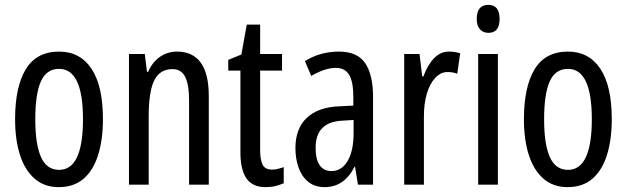

<svg xmlns="http://www.w3.org/2000/svg" viewBox="-20 -759 2576 789"><path d="M403 -269Q403 -186 383.5 -123Q364 -60 324 -25Q284 10 221 10Q162 10 122 -25Q82 -60 62 -122.5Q42 -185 42 -269Q42 -402 86 -474.5Q130 -547 223 -547Q309 -547 356 -476.5Q403 -406 403 -269ZM125 -269Q125 -166 148.5 -113.5Q172 -61 223 -61Q321 -61 321 -269Q321 -476 223 -476Q171 -476 148 -424.5Q125 -373 125 -269Z M707 -547Q838 -547 838 -364V0H757V-348Q757 -411 741 -443Q725 -475 689 -475Q637 -475 614 -429Q591 -383 591 -279V0H510V-537H575L584 -464H589Q606 -504 637.5 -525.5Q669 -547 707 -547Z M1098 -62Q1110 -62 1122 -65Q1134 -68 1146 -72V-6Q1130 1 1112 5.5Q1094 10 1071 10Q1018 10 993 -25.5Q968 -61 968 -133V-469H918V-513L972 -535L994 -658H1049V-537H1139V-469H1049V-143Q1049 -103 1059 -82.5Q1069 -62 1098 -62Z M1373 -547Q1449 -547 1481 -499Q1513 -451 1513 -362V0H1451L1439 -74H1437Q1395 10 1314 10Q1273 10 1246 -12.5Q1219 -35 1206.5 -71.5Q1194 -108 1194 -150Q1194 -230 1240 -274Q1286 -318 1371 -322L1432 -325V-360Q1432 -422 1415 -451Q1398 -480 1360 -480Q1316 -480 1259 -447L1233 -508Q1296 -547 1373 -547ZM1385 -263Q1277 -257 1277 -152Q1277 -103 1294 -79.5Q1311 -56 1342 -56Q1384 -56 1408.5 -97.5Q1433 -139 1433 -212V-266Z M1825 -547Q1849 -547 1871 -540L1859 -456Q1842 -463 1819 -463Q1791 -463 1768.5 -439Q1746 -415 1734 -374Q1722 -333 1722 -280V0H1641V-537H1704L1715 -445H1720Q1737 -492 1763.5 -519.5Q1790 -547 1825 -547Z M1987 -739Q2033 -739 2033 -681Q2033 -624 1987 -624Q1965 -624 1952 -639Q1939 -654 1939 -681Q1939 -739 1987 -739ZM2026 -537V0H1945V-537Z M2494 -269Q2494 -186 2474.5 -123Q2455 -60 2415 -25Q2375 10 2312 10Q2253 10 2213 -25Q2173 -60 2153 -122.5Q2133 -185 2133 -269Q2133 -402 2177 -474.5Q2221 -547 2314 -547Q2400 -547 2447 -476.5Q2494 -406 2494 -269ZM2216 -269Q2216 -166 2239.5 -113.5Q2263 -61 2314 -61Q2412 -61 2412 -269Q2412 -476 2314 -476Q2262 -476 2239 -424.5Q2216 -373 2216 -269Z"/></svg>

Font: Noto Sans Oriya ExtCond
Style: Regular
Weight: 400
Width: 2
Designer: Amélie Bonet and Sol Matas
Foundry: Google LLC
Version: Version 2.006; ttfautohint (v1.8.4.7-5d5b)